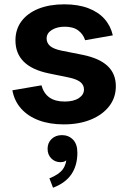

<svg xmlns="http://www.w3.org/2000/svg" viewBox="-20 -573 600 901"><path d="M279.3 10.7Q213.4 10.7 162.6 -8.2Q111.8 -27.1 79.6 -62.8Q47.5 -98.6 38 -149.2L174.5 -172.6Q185.1 -134.6 211.9 -115.6Q238.7 -96.5 283.6 -96.5Q325.4 -96.5 349.8 -112.5Q374.1 -128.5 374.1 -153Q374.1 -174.4 356.8 -188.1Q339.5 -201.7 303.5 -209.2L209.5 -228.5Q130.5 -244.8 91.5 -283.5Q52.5 -322.2 52.5 -383.5Q52.5 -435.9 81.1 -473.8Q109.7 -511.7 161.1 -532.2Q212.6 -552.7 281.5 -552.7Q346.4 -552.7 393.7 -534.8Q441.1 -516.9 470.2 -484.4Q499.3 -451.8 509.4 -407.1L379.5 -384.3Q370.9 -412.2 347.3 -430Q323.7 -447.7 283.8 -447.7Q247.7 -447.7 223.2 -432.5Q198.8 -417.3 198.8 -392.3Q198.8 -371.8 214.6 -357.6Q230.4 -343.4 269 -335.3L367.1 -315.8Q446.3 -299.8 485 -263.3Q523.6 -226.8 523.6 -168.3Q523.6 -114.7 492.3 -74.4Q461 -34.2 406 -11.7Q350.9 10.7 279.3 10.7ZM228.8 307.9 211.9 263.9Q257.5 245.7 275.3 220.6Q293.1 195.4 293.1 155.9Q293.1 149.7 293.1 144Q293.1 138.3 293.1 132.6H307.4Q307.4 155.2 297.6 171.6Q287.9 188.1 264.6 188.1Q238.2 188.1 220.8 170.5Q203.3 152.9 203.3 125.2Q203.3 97 222.2 79.1Q241.1 61.1 270.7 61.1Q301.7 61.1 322.4 82Q343.1 103 343.1 143.3Q343.1 203.7 315 244.8Q287 286 228.8 307.9Z"/></svg>

Font: Inter Variable LoSnoCo
Style: Regular
Weight: 400
Designer: Rasmus Andersson
Foundry: rsms
Version: Version 4.000;git-a52131595; featfreeze: case,dlig,ss01,ss02